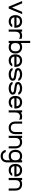

<svg xmlns="http://www.w3.org/2000/svg" viewBox="2340 -3010 905 5624"><g transform="rotate(90 2792.0 -197.5)"><path d="M78.1 -393.6 201.7 -96.2 325.2 -393.6H393.1L230 0H173.3L10.3 -393.6Z M607.4 -393.6Q650.4 -393.6 684.6 -380.1Q718.8 -366.7 742.7 -341.3Q766.6 -315.9 779.3 -279.3Q792 -242.7 792 -196.8Q792 -180.2 790.5 -165.5H487.3Q494.1 -113.8 524.7 -88.4Q555.2 -63 607.4 -63Q639.6 -63 664.6 -73.2Q689.5 -83.5 704.1 -104H775.4Q753.4 -52.2 710.2 -26.1Q667 0 607.4 0Q564.9 0 530.8 -13.2Q496.6 -26.4 472.4 -51.8Q448.2 -77.1 435.3 -113.8Q422.4 -150.4 422.4 -196.8Q422.4 -242.7 435.3 -279.3Q448.2 -315.9 472.2 -341.3Q496.1 -366.7 530.3 -380.1Q564.5 -393.6 607.4 -393.6ZM487.3 -228.5H727.1Q720.2 -278.8 690.2 -304.7Q660.2 -330.6 607.4 -330.6Q554.2 -330.6 524.2 -304.7Q494.1 -278.8 487.3 -228.5Z M907.2 -393.6 907.7 -354Q955.1 -393.6 1029.3 -393.6Q1078.6 -393.6 1116.7 -376V-300.8Q1085.4 -330.6 1029.3 -330.6Q993.2 -330.6 969.5 -318.6Q945.8 -306.6 932.1 -287.6Q918.5 -268.6 913.1 -244.6Q907.7 -220.7 907.7 -196.8V0H844.7V-393.6Z M1239.3 -629.9V-354Q1286.6 -393.6 1361.3 -393.6Q1404.3 -393.6 1438.5 -380.1Q1472.7 -366.7 1496.6 -341.3Q1520.5 -315.9 1533.2 -279.3Q1545.9 -242.7 1545.9 -196.8Q1545.9 -150.4 1533 -113.8Q1520 -77.1 1495.8 -51.8Q1471.7 -26.4 1437.5 -13.2Q1403.3 0 1361.3 0Q1286.6 0 1239.3 -39.6L1239.7 0H1176.8V-180.7Q1176.3 -183.1 1176.3 -187.3Q1176.3 -191.4 1176.3 -196.8Q1176.3 -202.1 1176.3 -206.1Q1176.3 -210 1176.8 -212.4L1176.3 -629.9ZM1239.3 -205.6V-187.5Q1241.7 -126 1272.2 -94.5Q1302.7 -63 1361.3 -63Q1420.4 -63 1451.7 -96.2Q1482.9 -129.4 1482.9 -196.8Q1482.9 -263.7 1452.1 -297.1Q1421.4 -330.6 1361.3 -330.6Q1302.2 -330.6 1272 -299.1Q1241.7 -267.6 1239.3 -205.6Z M1754.9 -393.6Q1797.9 -393.6 1832 -380.1Q1866.2 -366.7 1890.1 -341.3Q1914.1 -315.9 1926.8 -279.3Q1939.5 -242.7 1939.5 -196.8Q1939.5 -180.2 1938 -165.5H1634.8Q1641.6 -113.8 1672.1 -88.4Q1702.6 -63 1754.9 -63Q1787.1 -63 1812 -73.2Q1836.9 -83.5 1851.6 -104H1922.9Q1900.9 -52.2 1857.7 -26.1Q1814.5 0 1754.9 0Q1712.4 0 1678.2 -13.2Q1644 -26.4 1619.9 -51.8Q1595.7 -77.1 1582.8 -113.8Q1569.8 -150.4 1569.8 -196.8Q1569.8 -242.7 1582.8 -279.3Q1595.7 -315.9 1619.6 -341.3Q1643.6 -366.7 1677.7 -380.1Q1711.9 -393.6 1754.9 -393.6ZM1634.8 -228.5H1874.5Q1867.7 -278.8 1837.6 -304.7Q1807.6 -330.6 1754.9 -330.6Q1701.7 -330.6 1671.6 -304.7Q1641.6 -278.8 1634.8 -228.5Z M2281.2 -280.8Q2281.2 -290 2271 -298.8Q2260.7 -307.6 2243.9 -314.7Q2227.1 -321.8 2205.1 -326.2Q2183.1 -330.6 2159.7 -330.6Q2136.2 -330.6 2114 -326.2Q2091.8 -321.8 2075 -314.5Q2058.1 -307.1 2047.9 -297.9Q2037.6 -288.6 2037.6 -279.3Q2037.6 -264.6 2048.8 -255.6Q2060.1 -246.6 2077.9 -241.2Q2095.7 -235.8 2117.9 -233.2Q2140.1 -230.5 2162.6 -228Q2196.8 -224.1 2227.5 -217.8Q2258.3 -211.4 2287.1 -202.6Q2344.2 -184.1 2344.2 -114.3Q2344.2 -89.4 2329.8 -68.6Q2315.4 -47.9 2290.3 -32.5Q2265.1 -17.1 2231.4 -8.5Q2197.8 0 2159.7 0Q2120.6 0 2086.9 -8.5Q2053.2 -17.1 2028.3 -32.5Q2003.4 -47.9 1989 -68.8Q1974.6 -89.8 1974.6 -114.3H2037.6Q2037.6 -104.5 2047.9 -95.2Q2058.1 -85.9 2075.2 -78.9Q2092.3 -71.8 2114.3 -67.4Q2136.2 -63 2159.7 -63Q2182.1 -63 2203.9 -67.4Q2225.6 -71.8 2242.7 -78.9Q2259.8 -85.9 2270.5 -95.2Q2281.2 -104.5 2281.2 -114.3Q2281.2 -128.9 2270 -137.7Q2258.8 -146.5 2241 -151.9Q2223.1 -157.2 2200.7 -160.2Q2178.2 -163.1 2156.2 -165.5Q2087.4 -172.9 2031.2 -190.4Q1974.6 -208 1974.6 -279.3Q1974.6 -303.7 1989 -324.5Q2003.4 -345.2 2028.3 -360.6Q2053.2 -376 2086.9 -384.8Q2120.6 -393.6 2159.7 -393.6Q2198.7 -393.6 2232.4 -384.8Q2266.1 -376 2291 -360.8Q2315.9 -345.7 2330.1 -325.2Q2344.2 -304.7 2344.2 -280.8Z M2688 -280.8Q2688 -290 2677.7 -298.8Q2667.5 -307.6 2650.6 -314.7Q2633.8 -321.8 2611.8 -326.2Q2589.8 -330.6 2566.4 -330.6Q2543 -330.6 2520.8 -326.2Q2498.5 -321.8 2481.7 -314.5Q2464.8 -307.1 2454.6 -297.9Q2444.3 -288.6 2444.3 -279.3Q2444.3 -264.6 2455.6 -255.6Q2466.8 -246.6 2484.6 -241.2Q2502.4 -235.8 2524.7 -233.2Q2546.9 -230.5 2569.3 -228Q2603.5 -224.1 2634.3 -217.8Q2665 -211.4 2693.8 -202.6Q2751 -184.1 2751 -114.3Q2751 -89.4 2736.6 -68.6Q2722.2 -47.9 2697 -32.5Q2671.9 -17.1 2638.2 -8.5Q2604.5 0 2566.4 0Q2527.3 0 2493.7 -8.5Q2460 -17.1 2435.1 -32.5Q2410.2 -47.9 2395.8 -68.8Q2381.3 -89.8 2381.3 -114.3H2444.3Q2444.3 -104.5 2454.6 -95.2Q2464.8 -85.9 2481.9 -78.9Q2499 -71.8 2521 -67.4Q2543 -63 2566.4 -63Q2588.9 -63 2610.6 -67.4Q2632.3 -71.8 2649.4 -78.9Q2666.5 -85.9 2677.2 -95.2Q2688 -104.5 2688 -114.3Q2688 -128.9 2676.8 -137.7Q2665.5 -146.5 2647.7 -151.9Q2629.9 -157.2 2607.4 -160.2Q2585 -163.1 2563 -165.5Q2494.1 -172.9 2438 -190.4Q2381.3 -208 2381.3 -279.3Q2381.3 -303.7 2395.8 -324.5Q2410.2 -345.2 2435.1 -360.6Q2460 -376 2493.7 -384.8Q2527.3 -393.6 2566.4 -393.6Q2605.5 -393.6 2639.2 -384.8Q2672.9 -376 2697.8 -360.8Q2722.7 -345.7 2736.8 -325.2Q2751 -304.7 2751 -280.8Z M2973.6 -393.6Q3016.6 -393.6 3050.8 -380.1Q3085 -366.7 3108.9 -341.3Q3132.8 -315.9 3145.5 -279.3Q3158.2 -242.7 3158.2 -196.8Q3158.2 -180.2 3156.7 -165.5H2853.5Q2860.4 -113.8 2890.9 -88.4Q2921.4 -63 2973.6 -63Q3005.9 -63 3030.8 -73.2Q3055.7 -83.5 3070.3 -104H3141.6Q3119.6 -52.2 3076.4 -26.1Q3033.2 0 2973.6 0Q2931.2 0 2897 -13.2Q2862.8 -26.4 2838.6 -51.8Q2814.5 -77.1 2801.5 -113.8Q2788.6 -150.4 2788.6 -196.8Q2788.6 -242.7 2801.5 -279.3Q2814.5 -315.9 2838.4 -341.3Q2862.3 -366.7 2896.5 -380.1Q2930.7 -393.6 2973.6 -393.6ZM2853.5 -228.5H3093.3Q3086.4 -278.8 3056.4 -304.7Q3026.4 -330.6 2973.6 -330.6Q2920.4 -330.6 2890.4 -304.7Q2860.4 -278.8 2853.5 -228.5Z M3273.4 -393.6 3273.9 -354Q3321.3 -393.6 3395.5 -393.6Q3444.8 -393.6 3482.9 -376V-300.8Q3451.7 -330.6 3395.5 -330.6Q3359.4 -330.6 3335.7 -318.6Q3312 -306.6 3298.3 -287.6Q3284.7 -268.6 3279.3 -244.6Q3273.9 -220.7 3273.9 -196.8V0H3210.9V-393.6Z M3908.7 -196.8Q3908.7 -150.4 3895.8 -113.8Q3882.8 -77.1 3858.6 -51.8Q3834.5 -26.4 3800.3 -13.2Q3766.1 0 3724.1 0Q3681.6 0 3647.5 -13.2Q3613.3 -26.4 3589.1 -51.8Q3564.9 -77.1 3552 -113.8Q3539.1 -150.4 3539.1 -196.8V-393.6H3602.1V-196.8Q3602.1 -129.9 3632.8 -96.4Q3663.6 -63 3724.1 -63Q3783.2 -63 3814.5 -96.2Q3845.7 -129.4 3845.7 -196.8V-393.6H3908.7Z M4019.5 -393.6 4020 -354Q4067.4 -393.6 4141.6 -393.6Q4184.6 -393.6 4219 -379.9Q4253.4 -366.2 4277.3 -340.8Q4301.3 -315.4 4314 -279.1Q4326.7 -242.7 4326.7 -196.8V0H4263.7V-196.8Q4263.7 -263.7 4232.7 -297.1Q4201.7 -330.6 4141.6 -330.6Q4105.5 -330.6 4081.8 -318.6Q4058.1 -306.6 4044.4 -287.6Q4030.8 -268.6 4025.4 -244.6Q4020 -220.7 4020 -196.8V0H3957V-393.6Z M4552.7 -393.6Q4626 -393.6 4674.3 -354V-393.6H4736.8V-196.8L4737.3 38.6Q4737.3 84.5 4724.4 121.1Q4711.4 157.7 4687.5 183.1Q4663.6 208.5 4629.4 221.9Q4595.2 235.4 4552.7 235.4Q4516.1 235.4 4485.6 225.3Q4455.1 215.3 4431.6 196.3Q4408.2 177.2 4392.8 149.9Q4377.4 122.6 4371.6 87.4H4436Q4446.8 130.9 4475.6 151.6Q4504.4 172.4 4552.7 172.4Q4612.8 172.4 4643.6 138.9Q4674.3 105.5 4674.3 38.6V-40Q4627 0 4552.7 0Q4510.3 0 4476.1 -13.2Q4441.9 -26.4 4417.7 -51.8Q4393.6 -77.1 4380.6 -113.8Q4367.7 -150.4 4367.7 -196.8Q4367.7 -242.7 4380.6 -279.3Q4393.6 -315.9 4417.5 -341.3Q4441.4 -366.7 4475.6 -380.1Q4509.8 -393.6 4552.7 -393.6ZM4674.3 -191.4V-202.6Q4672.9 -266.6 4642.1 -298.6Q4611.3 -330.6 4552.7 -330.6Q4491.7 -330.6 4461.2 -296.9Q4430.7 -263.2 4430.7 -196.8Q4430.7 -129.9 4461.4 -96.4Q4492.2 -63 4552.7 -63Q4610.4 -63 4641.6 -94.5Q4672.9 -126 4674.3 -191.4Z M4965.3 -393.6Q5008.3 -393.6 5042.5 -380.1Q5076.7 -366.7 5100.6 -341.3Q5124.5 -315.9 5137.2 -279.3Q5149.9 -242.7 5149.9 -196.8Q5149.9 -180.2 5148.4 -165.5H4845.2Q4852.1 -113.8 4882.6 -88.4Q4913.1 -63 4965.3 -63Q4997.6 -63 5022.5 -73.2Q5047.4 -83.5 5062 -104H5133.3Q5111.3 -52.2 5068.1 -26.1Q5024.9 0 4965.3 0Q4922.9 0 4888.7 -13.2Q4854.5 -26.4 4830.3 -51.8Q4806.2 -77.1 4793.2 -113.8Q4780.3 -150.4 4780.3 -196.8Q4780.3 -242.7 4793.2 -279.3Q4806.2 -315.9 4830.1 -341.3Q4854 -366.7 4888.2 -380.1Q4922.4 -393.6 4965.3 -393.6ZM4845.2 -228.5H5085Q5078.1 -278.8 5048.1 -304.7Q5018.1 -330.6 4965.3 -330.6Q4912.1 -330.6 4882.1 -304.7Q4852.1 -278.8 4845.2 -228.5Z M5254.9 -393.6 5255.4 -354Q5302.7 -393.6 5377 -393.6Q5419.9 -393.6 5454.3 -379.9Q5488.8 -366.2 5512.7 -340.8Q5536.6 -315.4 5549.3 -279.1Q5562 -242.7 5562 -196.8V0H5499V-196.8Q5499 -263.7 5468 -297.1Q5437 -330.6 5377 -330.6Q5340.8 -330.6 5317.1 -318.6Q5293.5 -306.6 5279.8 -287.6Q5266.1 -268.6 5260.7 -244.6Q5255.4 -220.7 5255.4 -196.8V0H5192.4V-393.6Z"/></g></svg>

Font: Fibel Sued LRS
Style: Regular
Weight: 400
Designer: Peter Wiegel
Foundry: Peter Wiegel
Version: Version 000.000